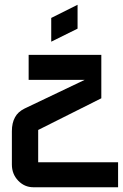

<svg xmlns="http://www.w3.org/2000/svg" viewBox="-20 -645 515 805"><path d="M194.8 -569.8 305.2 -625V-524.9L194.8 -470.2ZM404.8 -232.9 140.1 -100.1V35.2H475.1V140.1H120.1Q83 140.1 56.6 112.8Q29.8 85 29.8 44.9V-94.7Q29.8 -129.9 43 -153.3Q54.7 -175.8 83 -189.9L335 -310.1H100.1V-415H404.8Z"/></svg>

Font: Horta
Style: Regular
Weight: 600
Width: 3
Version: Version 0.11